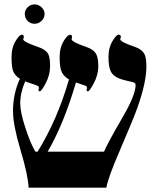

<svg xmlns="http://www.w3.org/2000/svg" viewBox="-20 -865 738 885"><path d="M185.5 -800.3Q185.5 -782.2 171.6 -768.8Q157.7 -755.4 139.2 -755.4Q120.6 -755.4 107.4 -768.6Q94.2 -781.7 94.2 -800.3Q94.2 -818.4 107.4 -831.5Q120.6 -844.7 139.2 -844.7Q157.7 -844.7 171.6 -831.5Q185.5 -818.4 185.5 -800.3ZM654.8 -559.1Q654.8 -484.4 612.3 -365.7Q594.7 -316.4 528.8 -163.1Q479 -47.9 470.2 0H111.8Q108.9 -60.1 73.2 -178.2Q40 -290 40 -353Q40 -433.1 71.8 -502Q46.9 -517.6 39.6 -540Q33.2 -558.6 33.2 -603Q33.2 -647 54.2 -679.7Q70.3 -705.1 81.1 -705.1Q89.8 -705.1 89.8 -694.8Q89.8 -691.9 88.4 -689.2Q86.9 -686.5 86.9 -684.1Q86.9 -671.9 154.8 -648.9Q190.9 -636.7 202.1 -616.2Q210.9 -599.6 210.9 -559.1Q210.9 -519 189 -478Q170.4 -443.8 163.1 -443.8Q157.2 -443.8 157.2 -452.1Q157.2 -453.6 158.2 -454.6Q159.2 -455.6 159.2 -460Q159.2 -466.8 153.1 -469.7Q147 -472.7 104 -486.8Q101.1 -487.8 96.2 -490.2Q73.2 -437 73.2 -387.2Q73.2 -349.1 97.2 -274.9Q120.1 -204.6 143.1 -166H153.3Q244.6 -313 297.9 -499Q270.5 -514.2 261.7 -540.5Q254.9 -559.6 254.9 -603Q254.9 -647 275.9 -679.7Q292.5 -705.1 303.2 -705.1Q312 -705.1 312 -694.8Q312 -691.9 311 -689.2Q310.1 -686.5 310.1 -684.1Q310.1 -671.9 377 -648.9Q412.1 -637.2 423.3 -615.7Q433.1 -598.6 433.1 -559.1Q433.1 -519 410.6 -478Q392.1 -443.8 384.8 -443.8Q378.9 -443.8 378.9 -452.1Q378.9 -453.6 379.9 -454.6Q380.9 -455.6 380.9 -460Q380.9 -466.3 374.5 -469.7Q370.1 -471.7 330.1 -484.9Q273.4 -292 199.7 -166H459.5Q471.7 -197.8 546.9 -327.6Q605 -427.7 605 -473.1Q605 -483.4 592.3 -486.3Q551.8 -495.6 538.1 -500Q503.9 -511.2 491.2 -534.7Q480 -556.2 480 -603Q480 -647 501 -679.7Q517.1 -705.1 526.9 -705.1Q537.1 -705.1 537.1 -694.8Q537.1 -691.9 535.6 -689.2Q534.2 -686.5 534.2 -684.1Q534.2 -671.9 602.1 -648.9Q634.8 -637.7 646.5 -614.3Q654.8 -596.2 654.8 -559.1Z"/></svg>

Font: Ezra SIL SR
Style: Regular
Weight: 400
Designer: Development by SIL's NRSI team. OpenType tables by Ralph Hancock ( hancock@dircon.co.uk ).
Foundry: Development by SIL's NRSI team.
Version: Version 2.51; 2007